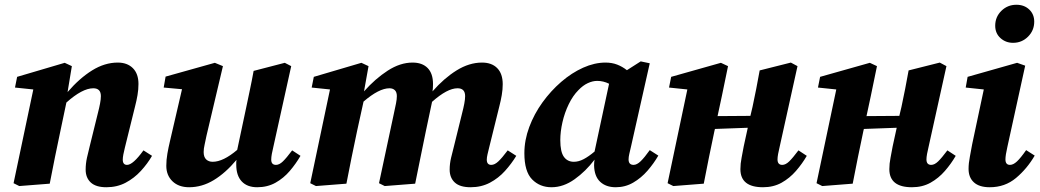

<svg xmlns="http://www.w3.org/2000/svg" viewBox="-20 -772 4373 807"><path d="M427 15Q383 15 361.5 -5Q340 -25 340 -59Q340 -84 345.5 -109Q351 -134 357 -157L391 -295Q397 -318 400.5 -336.5Q404 -355 404 -368Q404 -401 372 -401Q326 -401 259 -341L234 -222Q222 -167 211 -111.5Q200 -56 189 0L61 10L37 -2L120 -396L43 -404L52 -449L252 -508L282 -494L264 -385Q314 -443 367 -476Q420 -509 475 -509Q515 -509 538.5 -485.5Q562 -462 562 -419Q562 -396 558 -372.5Q554 -349 548 -326L505 -152Q501 -136 498.5 -123Q496 -110 496 -101Q496 -79 514 -79Q539 -79 583 -140L619 -117Q600 -84 572 -53.5Q544 -23 508 -4Q472 15 427 15Z M1061 15Q1019 15 996 -9.5Q973 -34 973 -80Q973 -85 973 -90Q973 -95 974 -100Q928 -45 878.5 -15Q829 15 775 15Q731 15 705 -10Q679 -35 679 -75Q679 -100 683.5 -126Q688 -152 694 -177L745 -397L668 -404L676 -450L883 -508L917 -494L848 -202Q844 -181 840 -164Q836 -147 836 -133Q836 -112 846.5 -102Q857 -92 874 -92Q918 -92 977 -142L1015 -321Q1023 -360 1031 -397.5Q1039 -435 1046 -474L1177 -508L1204 -494L1129 -155Q1125 -139 1122.5 -125Q1120 -111 1120 -101Q1120 -79 1140 -79Q1154 -79 1169 -93.5Q1184 -108 1208 -140L1243 -117Q1224 -84 1198 -53.5Q1172 -23 1138 -4Q1104 15 1061 15Z M1958 15Q1913 15 1891.5 -5Q1870 -25 1870 -59Q1870 -84 1876 -109Q1882 -134 1888 -157L1922 -295Q1928 -318 1931.5 -336.5Q1935 -355 1935 -368Q1935 -401 1903 -401Q1860 -401 1796 -344L1770 -221Q1759 -166 1747.5 -111Q1736 -56 1725 0L1597 10L1573 -2L1636 -297Q1641 -320 1644.5 -337.5Q1648 -355 1648 -368Q1648 -385 1639.5 -393Q1631 -401 1617 -401Q1573 -401 1508 -345L1481 -222Q1469 -167 1458 -111.5Q1447 -56 1436 0L1308 10L1284 -2L1367 -396L1290 -404L1299 -449L1499 -508L1529 -494L1510 -388Q1557 -441 1609.5 -475Q1662 -509 1714 -509Q1755 -509 1777.5 -486Q1800 -463 1800 -419Q1800 -410 1799.5 -402.5Q1799 -395 1798 -388Q1846 -443 1899 -476Q1952 -509 2006 -509Q2047 -509 2070 -485.5Q2093 -462 2093 -418Q2093 -396 2089 -372.5Q2085 -349 2079 -326L2036 -152Q2032 -136 2029 -123Q2026 -110 2026 -101Q2026 -79 2045 -79Q2059 -79 2074.5 -93.5Q2090 -108 2114 -140L2150 -117Q2130 -84 2102.5 -53.5Q2075 -23 2039 -4Q2003 15 1958 15Z M2335 -183Q2335 -134 2350 -113Q2365 -92 2392 -92Q2412 -92 2433 -103Q2454 -114 2479 -135L2540 -420Q2516 -432 2490 -432Q2471 -432 2450.5 -422.5Q2430 -413 2411 -393Q2388 -370 2370.5 -334Q2353 -298 2344 -258Q2335 -218 2335 -183ZM2568 15Q2527 15 2502.5 -8Q2478 -31 2477 -77Q2477 -84 2477.5 -89.5Q2478 -95 2479 -101Q2442 -52 2395 -18.5Q2348 15 2298 15Q2249 15 2216.5 -18Q2184 -51 2184 -128Q2184 -183 2204.5 -238Q2225 -293 2260 -341.5Q2295 -390 2339 -428Q2383 -466 2431 -487.5Q2479 -509 2525 -509Q2552 -509 2574 -500.5Q2596 -492 2615 -477L2673 -514L2711 -506L2632 -155Q2628 -138 2625 -125Q2622 -112 2622 -102Q2622 -79 2643 -79Q2657 -79 2673 -94.5Q2689 -110 2711 -141L2747 -118Q2728 -85 2701.5 -54.5Q2675 -24 2641.5 -4.5Q2608 15 2568 15Z M3187 15Q3092 15 3092 -61Q3092 -84 3097 -109Q3102 -134 3106 -157L3123 -235L2985 -230L2983 -222Q2971 -167 2960 -111.5Q2949 -56 2938 0L2810 10L2786 -2L2869 -396L2792 -404L2801 -449L3010 -508L3040 -494L3014 -368L2996 -284L3134 -285L3143 -323Q3151 -361 3158.5 -398.5Q3166 -436 3173 -476L3304 -509L3332 -494L3257 -155Q3253 -139 3250.5 -125Q3248 -111 3248 -102Q3248 -79 3268 -79Q3282 -79 3297 -93.5Q3312 -108 3336 -140L3371 -117Q3352 -84 3325.5 -53.5Q3299 -23 3265 -4Q3231 15 3187 15Z M3813 15Q3718 15 3718 -61Q3718 -84 3723 -109Q3728 -134 3732 -157L3749 -235L3611 -230L3609 -222Q3597 -167 3586 -111.5Q3575 -56 3564 0L3436 10L3412 -2L3495 -396L3418 -404L3427 -449L3636 -508L3666 -494L3640 -368L3622 -284L3760 -285L3769 -323Q3777 -361 3784.5 -398.5Q3792 -436 3799 -476L3930 -509L3958 -494L3883 -155Q3879 -139 3876.5 -125Q3874 -111 3874 -102Q3874 -79 3894 -79Q3908 -79 3923 -93.5Q3938 -108 3962 -140L3997 -117Q3978 -84 3951.5 -53.5Q3925 -23 3891 -4Q3857 15 3813 15Z M4051 -62Q4051 -86 4056.5 -113.5Q4062 -141 4066 -165L4115 -396L4039 -404L4047 -449L4255 -508L4289 -496L4214 -154Q4206 -119 4206 -102Q4206 -79 4225 -79Q4239 -79 4254.5 -93.5Q4270 -108 4293 -141L4329 -118Q4297 -63 4250.5 -24Q4204 15 4140 15Q4096 15 4073.5 -5.5Q4051 -26 4051 -62ZM4238 -592Q4207 -592 4185 -612Q4163 -632 4163 -664Q4163 -701 4189 -726.5Q4215 -752 4252 -752Q4285 -752 4306 -732Q4327 -712 4327 -681Q4327 -644 4301 -618Q4275 -592 4238 -592Z"/></svg>

Font: Source Serif 4 SmText
Style: Bold Italic
Weight: 700
Italic angle: -12°
Designer: Frank Grießhammer
Foundry: Adobe
Version: Version 4.005;hotconv 1.1.0;makeotfexe 2.6.0